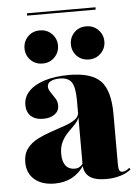

<svg xmlns="http://www.w3.org/2000/svg" viewBox="-52 -739 576 792"><g transform="rotate(-5 236.5 -343.0)"><path d="M263.7 -209.7V-321.8Q263.7 -375.8 250 -397.2Q236.3 -418.5 200.8 -418.5Q176.6 -418.5 162.9 -410.9Q149.2 -403.2 149.2 -389.5Q149.2 -378.2 158.1 -365.3Q166.9 -352.4 175.8 -338.7Q184.7 -325 184.7 -308.1Q184.7 -285.5 166.5 -272.2Q148.4 -258.9 119.4 -258.9Q86.3 -258.9 68.1 -275.8Q50 -292.7 50 -321.8Q50 -354.8 73.4 -379Q96.8 -403.2 139.5 -416.5Q182.3 -429.8 240.3 -429.8Q332.3 -429.8 370.6 -390.3Q408.9 -350.8 408.9 -253.2V-209.7ZM142.7 11.3Q90.3 11.3 59.7 -14.9Q29 -41.1 29 -86.3Q29 -121 46 -143.1Q62.9 -165.3 89.5 -179Q116.1 -192.7 146.4 -202.8Q176.6 -212.9 203.2 -222.2Q229.8 -231.5 247.2 -243.5Q264.5 -255.6 264.5 -275.8L265.3 -260.5Q262.9 -245.2 253.6 -233.5Q244.4 -221.8 232.3 -210.5Q220.2 -199.2 208.1 -185.1Q196 -171 187.9 -152.4Q179.8 -133.9 179.8 -108.1Q179.8 -76.6 192.7 -59.7Q205.6 -42.7 230.6 -42.7Q241.9 -42.7 250.4 -47.6Q258.9 -52.4 266.1 -62.9V-53.2Q245.2 -21.8 214.5 -5.2Q183.9 11.3 142.7 11.3ZM408.9 -45.2Q408.9 -27.4 412.5 -20.2Q416.1 -12.9 425 -12.9Q432.3 -12.9 439.5 -16.5Q446.8 -20.2 454.8 -26.6L458.9 -19.4Q441.1 -4.8 414.5 3.2Q387.9 11.3 355.6 11.3Q308.9 11.3 286.3 -6Q263.7 -23.4 263.7 -58.1V-209.7H408.9ZM328.2 -486.3Q297.6 -486.3 278.2 -506.5Q258.9 -526.6 258.9 -554.8Q258.9 -583.1 278.2 -603.2Q297.6 -623.4 328.2 -623.4Q358.1 -623.4 377.8 -603.2Q397.6 -583.1 397.6 -554.8Q397.6 -526.6 377.8 -506.5Q358.1 -486.3 328.2 -486.3ZM136.3 -486.3Q105.6 -486.3 86.3 -506.5Q66.9 -526.6 66.9 -554.8Q66.9 -583.1 86.3 -603.2Q105.6 -623.4 136.3 -623.4Q166.1 -623.4 185.9 -603.2Q205.6 -583.1 205.6 -554.8Q205.6 -526.6 185.9 -506.5Q166.1 -486.3 136.3 -486.3ZM89.5 -688.7V-698.4H373.4V-688.7Z"/></g></svg>

Font: Playfair 144pt SemiCondensed Black
Style: Regular
Weight: 900
Width: 4
Designer: Claus Eggers Sørensen
Foundry: Claus Eggers Sørensen
Version: Version 2.203